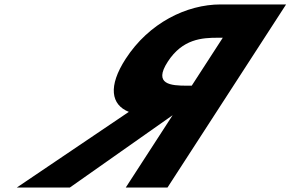

<svg xmlns="http://www.w3.org/2000/svg" viewBox="-20 -845 1309 865"><path d="M1268.9 -825 734.5 0H546.5L757.7 -326L294.5 0H55.5L560.4 -341C480.1 -373 465.9 -456 546.2 -580C651.1 -742 820.9 -825 973.9 -825ZM843.8 -459 983.7 -675H961.7C890.7 -675 802.5 -670 735.8 -567C669 -464 750.8 -459 821.8 -459Z"/></svg>

Font: Hussar
Style: BdWodka
Weight: 700
Foundry: Cannot Into Space Fonts
Version: Version 2.00